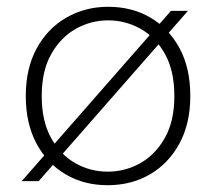

<svg xmlns="http://www.w3.org/2000/svg" viewBox="-20 -534 631 566"><path d="M44 0 484 -502H534L94 0ZM297 12Q228 12 173.5 -20Q119 -52 87.5 -111Q56 -170 56 -251Q56 -332 88 -391Q120 -450 175.5 -482Q231 -514 299 -514Q369 -514 423.5 -482Q478 -450 509.5 -391.5Q541 -333 541 -251Q541 -170 509 -111Q477 -52 422 -20Q367 12 297 12ZM297 -28Q349 -28 393.5 -53Q438 -78 466 -127.5Q494 -177 494 -251Q494 -325 466.5 -374.5Q439 -424 394.5 -449Q350 -474 299 -474Q248 -474 203.5 -449Q159 -424 131 -374.5Q103 -325 103 -251Q103 -177 130.5 -127.5Q158 -78 202 -53Q246 -28 297 -28Z"/></svg>

Font: DM Sans 16pt ExtraLight
Style: Regular
Weight: 250
Version: Version 4.004;gftools[0.9.30]